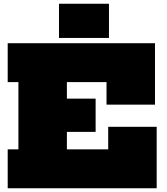

<svg xmlns="http://www.w3.org/2000/svg" viewBox="-20 -1002 887 1022"><path d="M489 -477V-300H205V-477ZM556 -327H814V0H21V-207H78V-565H21V-772H805V-445H547V-565H336V-207H556ZM294 -982H560V-800H294Z"/></svg>

Font: Hepta Slab Black
Style: Regular
Weight: 900
Designer: Michael LaGattuta
Foundry: Michael LaGattuta
Version: Version 1.102